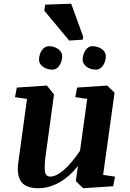

<svg xmlns="http://www.w3.org/2000/svg" viewBox="-20 -1000 696 1031"><path d="M394 -529.8 555.7 -540.5 595.2 -502.4 533.7 -61 597.7 -51.3 587.9 0 426.8 10.7 387.2 -27.3 398.4 -108.9Q355.5 -53.2 299.8 -21.2Q244.1 10.7 186 10.7Q118.7 10.7 93.5 -24.7Q68.4 -60.1 78.6 -129.9L125 -468.8L60.5 -478.5L70.3 -529.8L231.9 -540.5L270 -492.7L225.1 -165.5Q217.3 -107.4 221.2 -79.6Q225.1 -51.8 250.5 -51.8Q281.7 -51.8 323.2 -87.6Q364.7 -123.5 409.7 -190.4L448.2 -468.8L384.3 -478.5ZM189.5 -678.2Q189.5 -693.4 193.6 -706.8Q197.8 -720.2 204.8 -730.2Q211.9 -740.2 221.4 -746.1Q231 -752 241.2 -752Q256.3 -752 269.8 -747.8Q283.2 -743.7 293 -736.3Q302.7 -729 308.3 -719.5Q314 -710 314 -699.2Q314 -684.6 309.8 -671.4Q305.7 -658.2 298.8 -647.9Q292 -637.7 282.5 -631.8Q272.9 -626 262.7 -626Q247.1 -626 233.9 -630.1Q220.7 -634.3 210.7 -641.6Q200.7 -648.9 195.1 -658.4Q189.5 -668 189.5 -678.2ZM423.8 -678.2Q423.8 -693.4 428 -706.8Q432.1 -720.2 439 -730.2Q445.8 -740.2 455.3 -746.1Q464.8 -752 475.1 -752Q490.2 -752 503.7 -747.8Q517.1 -743.7 527.1 -736.3Q537.1 -729 542.7 -719.5Q548.3 -710 548.3 -699.2Q548.3 -684.6 544.2 -671.4Q540 -658.2 533 -647.9Q525.9 -637.7 516.4 -631.8Q506.8 -626 496.1 -626Q480.5 -626 467.3 -630.1Q454.1 -634.3 444.6 -641.6Q435.1 -648.9 429.4 -658.4Q423.8 -668 423.8 -678.2ZM424.3 -787.1 351.6 -782.2 217.8 -942.9 222.7 -975.1 362.3 -980 426.8 -802.7Z"/></svg>

Font: Noticia Text
Style: Bold Italic
Weight: 700
Italic angle: -8°
Designer: JM Sole
Foundry: JM Sole
Version: Version 1.003